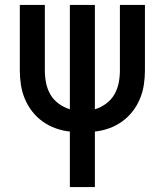

<svg xmlns="http://www.w3.org/2000/svg" viewBox="-20 -755 665 775"><path d="M262 0V-224Q233 -227 205 -237Q177 -247 153 -264Q129 -281 110.5 -304.5Q92 -328 80.5 -355.5Q69 -383 64.5 -412Q60 -441 60 -471V-735H161V-471Q161 -445 166 -420Q171 -395 183.5 -373.5Q196 -352 217 -336.5Q238 -321 262 -314V-735H363V-314Q387 -321 408 -336.5Q429 -352 441.5 -373.5Q454 -395 459 -420Q464 -445 464 -471V-735H565V-471Q565 -441 560.5 -412Q556 -383 544.5 -355.5Q533 -328 514.5 -304.5Q496 -281 472 -264Q448 -247 420 -237Q392 -227 363 -224V0Z"/></svg>

Font: Zed Sans Semibold
Style: Regular
Weight: 600
Designer: Belleve Invis
Foundry: Belleve Invis
Version: Version 1.0.0; ttfautohint (v1.8.4)